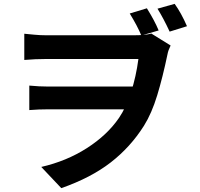

<svg xmlns="http://www.w3.org/2000/svg" viewBox="-20 -887 1040 996"><path d="M803 -729 713 -703Q694 -750 653 -817L742 -844Q783 -778 803 -729ZM950 -751 860 -723Q829 -790 797 -842L886 -867Q920 -820 950 -751ZM158 -707Q188 -704 220 -704H272H354H450H546H626H674Q735 -704 765 -713L865 -651Q852 -624 849 -606Q824 -486 795.5 -392.5Q767 -299 727 -235Q657 -124 554.5 -44.5Q452 35 298 89L194 -21Q325 -51 430.5 -118.5Q536 -186 597 -275Q634 -329 660 -409.5Q686 -490 698 -581H647H563H461H360H274H221Q164 -581 106 -576V-712ZM646 -320H563H468H373H291H234Q180 -320 132 -316V-443Q184 -438 230 -438H289H375H473H571H655H710L703 -320Z"/></svg>

Font: Merged Yaku Han JP
Style: Bold
Weight: 700
Designer: Ryoko NISHIZUKA 西塚涼子 (kana, bopomofo & ideographs); Paul D. Hunt (Latin, Greek & Cyrillic); Sandoll Communications 산돌커뮤니
Foundry: Adobe
Version: Version 2.004